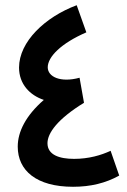

<svg xmlns="http://www.w3.org/2000/svg" viewBox="-20 -710 488 736"><path d="M404 -132C368 -115 320 -101 264 -101C208 -101 162 -116 162 -161C162 -200 201 -254 302 -316L285 -412C211 -392 163 -416 163 -452C163 -492 214 -544 311 -586L274 -690C153 -645 53 -550 53 -451C53 -388 94 -345 148 -327C79 -267 48 -205 48 -148C48 -56 120 6 260 6C327 6 385 -8 437 -37Z"/></svg>

Font: Noto Sans Arabic UI Cn SmBd
Style: Regular
Weight: 600
Width: 3
Designer: Monotype Design Team, Nadine Chahine and Nizar Qandah
Foundry: Monotype Imaging Inc.
Version: Version 2.010